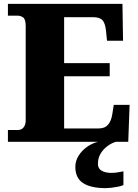

<svg xmlns="http://www.w3.org/2000/svg" viewBox="-20 -734 715 994"><path d="M21 0V-61H72Q92 -61 102.5 -75Q113 -89 113 -110V-599Q113 -634 100 -643.5Q87 -653 70 -653H21V-714H614L617 -523H534L529 -573Q525 -613 511 -629Q497 -645 462 -645H312V-407H548V-339H312V-69H491Q523 -69 539.5 -88.5Q556 -108 561 -141L569 -191H651L644 0ZM528 240Q449 240 409.5 213.5Q370 187 370 130Q370 99 387 72Q404 45 431 26Q458 7 488 0H580Q559 6 537.5 21.5Q516 37 501.5 60Q487 83 487 115Q487 139 506.5 150Q526 161 556 161Q570 161 585.5 159Q601 157 619 153V224Q609 229 591.5 232.5Q574 236 556.5 238Q539 240 528 240Z"/></svg>

Font: Noto Serif Devanagari Black
Style: Regular
Weight: 900
Designer: Universal Thirst, Indian Type Foundry and the Monotype Design Team
Foundry: Monotype Imaging Inc.
Version: Version 2.004; ttfautohint (v1.8.4.7-5d5b)